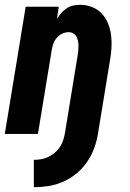

<svg xmlns="http://www.w3.org/2000/svg" viewBox="-20 -558 540 800"><path d="M121 222V108Q136 108 151 105.5Q166 103 180 96.5Q194 90 206.5 80Q219 70 228 57Q237 44 242 29.5Q247 15 250 0Q263 -81 276.5 -162Q290 -243 303 -324Q305 -335 306 -345.5Q307 -356 307 -366.5Q307 -377 305 -387Q303 -397 298.5 -405.5Q294 -414 285 -419Q276 -424 266 -424Q253 -424 240 -418Q227 -412 217.5 -401.5Q208 -391 203 -378Q198 -365 196 -352L138 0H0L87 -530H225L217 -479Q225 -492 235 -503.5Q245 -515 258 -523.5Q271 -532 285.5 -535Q300 -538 314 -538Q340 -538 364 -528.5Q388 -519 404.5 -501Q421 -483 430.5 -459.5Q440 -436 443 -410.5Q446 -385 444.5 -358.5Q443 -332 438 -305L388 0Q383 31 372 60.5Q361 90 342.5 117Q324 144 298.5 165Q273 186 243.5 199Q214 212 183 217Q152 222 121 222Z"/></svg>

Font: Iosevka Curly Heavy Oblique
Style: Regular
Weight: 900
Italic angle: -9°
Monospace: yes
Designer: Belleve Invis
Foundry: Belleve Invis
Version: Version 11.1.0; ttfautohint (v1.8.3)